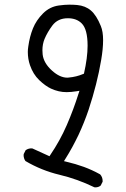

<svg xmlns="http://www.w3.org/2000/svg" viewBox="-20 -768 540 822"><path d="M387.7 34.2Q401.9 34.2 411.1 26.4L419.4 9.8Q419.4 8.3 419.4 6.8Q419.4 -9.8 408.7 -21.5Q374.5 -40.5 339.1 -53.5Q303.7 -66.4 263.7 -75.7L253.9 -78.1Q275.4 -112.3 289.3 -137.9Q303.2 -163.6 315.9 -189.9Q340.8 -243.2 359.4 -298.3Q396 -409.2 413.1 -510.7Q421.4 -559.1 421.4 -596.2Q421.4 -633.3 411.6 -656.7Q393.1 -702.6 369.1 -723.1Q345.7 -743.2 310.1 -746.6Q295.4 -748 276.4 -748Q257.3 -748 232.4 -744.6Q192.9 -739.3 164.1 -710.4Q135.3 -681.6 121.1 -646.5Q106.9 -611.3 101.1 -568.8Q99.1 -556.2 99.1 -545.9Q99.1 -515.6 108.4 -488.8Q121.6 -450.2 147.9 -425Q174.3 -399.9 198.2 -388.7Q231 -373.5 265.1 -373.5Q284.2 -373.5 308.6 -377.4L320.3 -379.4L316.4 -367.7Q294.9 -299.3 265.9 -232.4Q236.8 -165.5 195.3 -104.5L191.9 -99.1L119.1 -132.3Q117.2 -132.8 115 -132.8Q112.8 -132.8 109.9 -132.6Q106.9 -132.3 103 -131.3Q96.2 -129.4 89.8 -125L81.5 -108.4Q81.1 -106.4 81.1 -102.1Q81.1 -97.7 82.8 -91.3Q84.5 -85 88.9 -78.6Q157.7 -38.1 234.6 -19.8Q311.5 -1.5 383.8 33.7Q385.7 34.2 387.7 34.2ZM268.1 -435.5Q236.3 -435.5 203.1 -465.3Q167 -497.6 162.6 -534.7Q161.6 -543.9 161.6 -552.7Q161.6 -579.1 170.9 -601.6Q183.1 -630.4 204.1 -658.7Q227.5 -689.9 270.5 -689.9Q307.6 -689.9 329.6 -668Q355 -643.1 355 -572.3Q355 -521 339.4 -452.6L335.9 -451.2Q307.6 -439 274.4 -436Q271.5 -435.5 268.1 -435.5Z"/></svg>

Font: Bakudai
Style: ExtraLight
Weight: 200
Version: Version 1.48